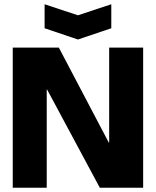

<svg xmlns="http://www.w3.org/2000/svg" viewBox="-20 -884 734 904"><path d="M40 0V-660H257L492 -213H494V-660H654V0H450L202 -462H200V0ZM190 -864 347 -812 504 -864V-751L347 -698L190 -751Z"/></svg>

Font: Bricolage Grotesque 96pt ExtraBold
Style: Regular
Weight: 800
Designer: Mathieu Triay
Foundry: Atelier Triay
Version: Version 1.001;gftools[0.9.33.dev8+g029e19f]